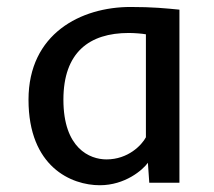

<svg xmlns="http://www.w3.org/2000/svg" viewBox="-20 -532 623 559"><path d="M414.6 0H502.4V-503.9C461.9 -507.8 425.3 -511.7 359.9 -511.7C215.8 -511.7 63 -434.1 63 -241.7C63 -45.9 188 7.3 270.5 7.3C344.2 7.3 395.5 -37.1 410.6 -58.1ZM290 -67.9C241.2 -67.9 164.6 -100.1 164.6 -241.7C164.6 -379.4 239.7 -436 355 -436C370.6 -436 395 -434.1 404.8 -432.1V-132.3C392.6 -109.4 353 -67.9 290 -67.9Z"/></svg>

Font: Inder
Style: Regular
Weight: 400
Designer: Irina Smirnova
Foundry: Irina Smirnova
Version: Version 1.001